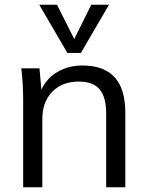

<svg xmlns="http://www.w3.org/2000/svg" viewBox="-20 -792 625 812"><path d="M510 -316V0H429V-312Q429 -382 401 -414.5Q373 -447 313 -447Q243 -447 201 -404Q159 -361 159 -288V0H78V-362Q78 -440 70 -503H147L155 -413Q178 -462 224 -488.5Q270 -515 329 -515Q510 -515 510 -316ZM366 -772H441L322 -568H265L146 -772H221L294 -627Z"/></svg>

Font: Muli-Regular
Style: Regular
Weight: 400
Version: Version 2.000